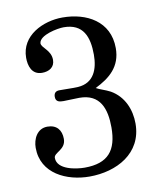

<svg xmlns="http://www.w3.org/2000/svg" viewBox="-77 -718 684 800"><g transform="rotate(-10 264.5 -318.0)"><path d="M37.1 -138.7C37.1 -28.8 142.1 18.1 237.8 18.1C352.5 18.1 464.4 -40 464.4 -166.5C464.4 -225.1 440.9 -283.7 386.2 -314.9C365.2 -326.2 340.3 -332.5 326.7 -340.8C388.2 -371.1 438 -411.1 438 -490.2C438 -604.5 342.3 -654.3 240.7 -654.3C159.2 -654.3 63 -609.4 63 -515.1C63 -481.4 74.2 -441.9 118.2 -441.9C147.5 -441.9 171.9 -456.1 171.9 -487.3C171.9 -529.3 132.3 -543.9 132.3 -564.5C135.7 -599.1 213.9 -613.3 238.8 -613.3C321.8 -613.3 343.3 -554.2 343.3 -479C343.3 -418.9 323.2 -362.3 254.9 -357.9C251 -357.4 242.7 -357.4 232.4 -357.4C212.4 -357.4 186 -357.9 176.3 -357.9C160.2 -357.9 152.3 -349.6 152.3 -334C152.3 -312 169.4 -310.5 185.5 -310.5C209 -310.5 230 -312.5 252.4 -312.5C340.8 -312.5 362.8 -246.1 362.8 -168C362.8 -70.8 323.7 -22 224.1 -22C188.5 -22 108.4 -33.2 108.4 -83.5C108.4 -106.4 159.2 -109.4 159.2 -155.3C159.2 -192.4 139.6 -217.3 100.1 -217.3C56.2 -217.3 37.1 -175.3 37.1 -138.7Z"/></g></svg>

Font: MusGlyphs-Text
Style: Regular
Weight: 400
Version: Version 2.1.1